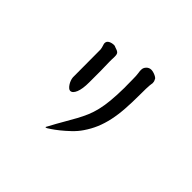

<svg xmlns="http://www.w3.org/2000/svg" viewBox="-165 -950 1329 1329"><g transform="rotate(45 500.0 -285.0)"><path d="M707 -651.4Q713.9 -641.6 713.9 -625Q713.9 -624 712.9 -618.7Q711.9 -613.3 710.4 -600.1Q709 -586.9 708.5 -564.9Q708 -543 708 -509.8Q708 -431.6 703.6 -367.2Q699.2 -302.7 687.5 -248.5Q675.8 -194.3 656.2 -147.9Q636.7 -101.6 606.4 -57.6Q584 -24.4 552.2 5.9Q520.5 36.1 491.2 59.6Q461.9 83 440.4 97.2Q418.9 111.3 417 112.3Q411.1 115.2 406.2 115.2Q401.4 115.2 410.2 102.5Q442.4 42 468.8 -2.9Q495.1 -47.9 515.6 -85.4Q536.1 -123 551.3 -158.7Q566.4 -194.3 576.7 -236.8Q586.9 -279.3 592.3 -334Q597.7 -388.7 598.6 -464.8Q598.6 -474.6 598.1 -489.3Q597.7 -503.9 597.7 -541Q597.7 -585 594.2 -605Q590.8 -625 591.8 -635.7Q591.8 -654.3 606.4 -669.4Q621.1 -684.6 642.6 -684.6Q650.4 -684.6 661.6 -681.6Q672.9 -678.7 683.1 -673.8Q693.4 -668.9 700.2 -663.1Q707 -657.2 707 -651.4ZM398.4 -559.6Q397.5 -548.8 397.5 -538.1Q397.5 -527.3 397.5 -517.6Q397.5 -498 398.4 -474.1Q399.4 -450.2 399.4 -430.7V-318.4Q399.4 -253.9 384.8 -218.8Q370.1 -183.6 347.7 -183.6Q339.8 -183.6 331.1 -190.9Q322.3 -198.2 314.5 -210Q306.6 -221.7 301.3 -235.8Q295.9 -250 294.9 -263.7V-285.2Q294.9 -347.7 294.4 -410.2Q293.9 -472.7 293.9 -535.2Q292 -550.8 287.1 -564.9Q282.2 -579.1 282.2 -585Q282.2 -604.5 299.8 -613.8Q317.4 -623 339.8 -623Q345.7 -623 355.5 -618.2Q379.9 -611.3 389.2 -602.5Q398.4 -593.8 398.4 -571.3Z"/></g></svg>

Font: JasonHandwriting1
Style: Regular
Weight: 400
Version: Version 1.48.20